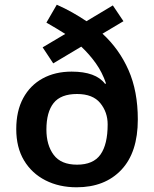

<svg xmlns="http://www.w3.org/2000/svg" viewBox="-20 -785 654 815"><path d="M221 -765Q255 -750 287 -732Q319 -714 347 -695L459 -762L504 -695L415 -642Q486 -577 525.5 -487.5Q565 -398 565 -278Q565 -138 495 -64Q425 10 305 10Q231 10 173 -19.5Q115 -49 82 -104Q49 -159 49 -237Q49 -314 78.5 -368.5Q108 -423 161 -452Q214 -481 284 -481Q387 -481 426 -429L430 -431Q414 -478 387 -516Q360 -554 325 -587L206 -516L161 -584L257 -641Q238 -653 218 -665Q198 -677 177 -689ZM307 -386Q238 -386 207.5 -347.5Q177 -309 177 -235Q177 -169 208 -127.5Q239 -86 307 -86Q376 -86 406.5 -129Q437 -172 437 -257Q437 -309 405.5 -347.5Q374 -386 307 -386Z"/></svg>

Font: Noto Sans SemiBold
Style: Regular
Weight: 600
Designer: Monotype Design Team
Foundry: Monotype Imaging Inc.
Version: Version 2.007